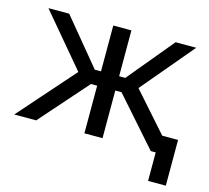

<svg xmlns="http://www.w3.org/2000/svg" viewBox="-96 -511 778 715"><g transform="rotate(15 293.0 -153.5)"><path d="M-13.7 0 175.8 -214.8 6.8 -415.5H86.9L232.9 -238.8H256.8V-415.5H326.7V-238.8H350.6L497.1 -415.5H576.7L407.7 -214.8L539.1 -66.4H600.1V109.9H531.7V0H512.7L350.6 -183.6H326.7V0H256.8V-183.6H232.9L70.8 0Z"/></g></svg>

Font: NMS Futura Pro Book
Style: Regular
Weight: 400
Designer: Blend3rman
Version: Version 0.1